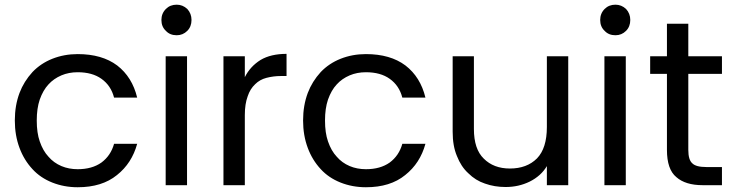

<svg xmlns="http://www.w3.org/2000/svg" viewBox="-20 -787 3121 816"><path d="M43 -274.9Q43 -338.9 63 -392.1Q81.5 -440.9 118.2 -481Q153.3 -517.6 202.1 -537.1Q252.4 -557.1 310.1 -557.1Q413.6 -557.1 478 -508.8Q542 -459.5 563 -372.1H464.8Q451.7 -423.3 411.1 -452.1Q372.1 -480 310.1 -480Q272.5 -480 241.2 -466.8Q208 -452.6 186 -428.2Q163.1 -403.8 148.9 -363.8Q136.2 -326.2 136.2 -274.9Q136.2 -222.2 148.9 -186Q162.6 -146 186 -121.1Q208 -95.2 241.2 -81.1Q272.5 -67.9 310.1 -67.9Q371.1 -67.9 411.1 -96.2Q450.7 -125.5 464.8 -175.8H563Q540.5 -93.3 477.1 -43Q413.6 8.8 310.1 8.8Q252.4 8.8 202.1 -11.2Q151.9 -31.2 118.2 -67.9Q82 -106.9 63 -158.2Q43 -211.4 43 -274.9Z M774.9 0H684.1V-547.9H774.9ZM666 -702.1Q666 -730 685.1 -749Q703.1 -767.1 731 -767.1Q756.3 -767.1 775.9 -749Q793.9 -729.5 793.9 -702.1Q793.9 -673.8 775.9 -655.8Q757.3 -637.2 731 -637.2Q702.1 -637.2 685.1 -655.8Q666 -673.3 666 -702.1Z M929.7 -547.9H1020.5V-459Q1043 -504.4 1087.4 -532.2Q1130.9 -558.1 1197.8 -558.1V-463.9H1173.3Q1142.6 -463.9 1112.3 -456.1Q1084 -448.7 1064.5 -429.2Q1043 -409.2 1032.7 -377.9Q1020.5 -345.2 1020.5 -297.9V0H929.7Z M1268.1 -274.9Q1268.1 -338.9 1288.1 -392.1Q1306.6 -440.9 1343.3 -481Q1378.4 -517.6 1427.2 -537.1Q1477.5 -557.1 1535.2 -557.1Q1638.7 -557.1 1703.1 -508.8Q1767.1 -459.5 1788.1 -372.1H1689.9Q1676.8 -423.3 1636.2 -452.1Q1597.2 -480 1535.2 -480Q1497.6 -480 1466.3 -466.8Q1433.1 -452.6 1411.1 -428.2Q1388.2 -403.8 1374 -363.8Q1361.3 -326.2 1361.3 -274.9Q1361.3 -222.2 1374 -186Q1387.7 -146 1411.1 -121.1Q1433.1 -95.2 1466.3 -81.1Q1497.6 -67.9 1535.2 -67.9Q1596.2 -67.9 1636.2 -96.2Q1675.8 -125.5 1689.9 -175.8H1788.1Q1765.6 -93.3 1702.1 -43Q1638.7 8.8 1535.2 8.8Q1477.5 8.8 1427.2 -11.2Q1377 -31.2 1343.3 -67.9Q1307.1 -106.9 1288.1 -158.2Q1268.1 -211.4 1268.1 -274.9Z M2304.2 -81.1Q2279.3 -39.1 2231 -15.1Q2184.1 7.8 2128.9 7.8Q2081.5 7.8 2041 -6.8Q2001 -20 1970.2 -50.8Q1939.5 -78.6 1921.9 -124Q1903.8 -166.5 1903.8 -227.1V-547.9H1994.1V-238.8Q1994.1 -153.3 2036.1 -112.8Q2078.1 -70.8 2147 -70.8Q2219.2 -70.8 2262.2 -113.8Q2304.2 -157.2 2304.2 -247.1V-547.9H2395V0H2304.2Z M2639.6 0H2548.8V-547.9H2639.6ZM2530.8 -702.1Q2530.8 -730 2549.8 -749Q2567.9 -767.1 2595.7 -767.1Q2621.1 -767.1 2640.6 -749Q2658.7 -729.5 2658.7 -702.1Q2658.7 -673.8 2640.6 -655.8Q2622.1 -637.2 2595.7 -637.2Q2566.9 -637.2 2549.8 -655.8Q2530.8 -673.3 2530.8 -702.1Z M2743.2 -547.9H2814.5V-686H2905.3V-547.9H3048.3V-473.1H2905.3V-149.9Q2905.3 -107.4 2922.4 -92.8Q2938 -77.1 2981.4 -77.1H3048.3V0H2966.3Q2893.1 0 2854.5 -34.2Q2814.5 -66.9 2814.5 -149.9V-473.1H2743.2Z"/></svg>

Font: PoppinsZ
Style: Regular
Weight: 400
Designer: Ninad Kale (Devanagari), Jonny Pinhorn (Latin)
Foundry: Indian Type Foundry
Version: Version 3.002;FEAKit 1.0